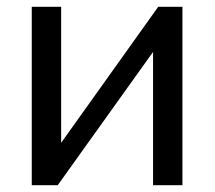

<svg xmlns="http://www.w3.org/2000/svg" viewBox="-20 -542 628 562"><path d="M159 -124 443 -522H514V0H428V-390L149 0H73V-522H159Z"/></svg>

Font: PTCRaleway Medium
Style: Regular
Weight: 500
Designer: Matt McInerney, Pablo Impallari, Rodrigo Fuenzalida
Foundry: Matt McInerney, Pablo Impallari, Rodrigo Fuenzalida
Version: Version 3.000g; ttfautohint (v1.5) -l 8 -r 28 -G 28 -x 14 -D